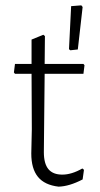

<svg xmlns="http://www.w3.org/2000/svg" viewBox="-20 -693 374 718"><path d="M288 -63 294 -58 289 -22Q239 4 199 5Q147 -1 122 -31.5Q97 -62 97 -119L99 -209L98 -417H36L32 -422L36 -454H98V-545L142 -563L148 -558L147 -454H292L296 -449L292 -417H147L144 -124Q144 -81 161 -60.5Q178 -40 213 -40Q248 -40 288 -63ZM289 -667 271 -508 243 -505 238 -509 246 -670 284 -673Z"/></svg>

Font: Luna Sans Light
Style: Regular
Weight: 300
Designer: Juan Pablo del Peral
Foundry: Huerta Tipografica
Version: Version 2.001; ttfautohint (v1.5)